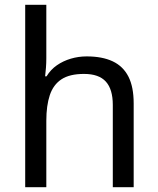

<svg xmlns="http://www.w3.org/2000/svg" viewBox="-20 -780 658 800"><path d="M173 -537Q173 -518 171.5 -498Q170 -478 168 -462H174Q191 -490 217 -508Q243 -526 275 -535.5Q307 -545 341 -545Q406 -545 449.5 -524.5Q493 -504 515 -461Q537 -418 537 -349V0H450V-343Q450 -408 421 -440Q392 -472 330 -472Q270 -472 236 -449.5Q202 -427 187.5 -383.5Q173 -340 173 -277V0H85V-760H173Z"/></svg>

Font: binaryh115
Style: Book
Weight: 400
Designer: Jelle Bosma - Monotype Design Team
Foundry: Monotype Imaging Inc.
Version: Version 2.003